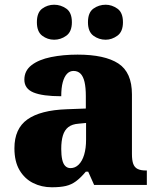

<svg xmlns="http://www.w3.org/2000/svg" viewBox="-20 -782 666 812"><path d="M199 10Q156 10 120 -8Q84 -26 62.5 -62.5Q41 -99 41 -155Q41 -238 96 -277Q151 -316 262 -320L343 -323V-375Q343 -412 337.5 -435.5Q332 -459 320.5 -470.5Q309 -482 291 -482Q275 -482 263.5 -470Q252 -458 245.5 -434.5Q239 -411 239 -375Q160 -375 121.5 -391Q83 -407 83 -445Q83 -483 113.5 -506.5Q144 -530 195.5 -540.5Q247 -551 308 -551Q423 -551 480.5 -513.5Q538 -476 538 -383V-131Q538 -104 543.5 -89Q549 -74 562 -67.5Q575 -61 597 -61H601V0H378L353 -56H343Q321 -30 301.5 -15.5Q282 -1 258.5 4.5Q235 10 199 10ZM278 -71Q298 -71 313 -86Q328 -101 336 -128Q344 -155 344 -191V-262L313 -259Q285 -257 269 -244.5Q253 -232 246 -209Q239 -186 239 -152Q239 -126 243 -107.5Q247 -89 256 -80Q265 -71 278 -71ZM427 -614Q398 -614 375 -631Q352 -648 352 -688Q352 -729 375 -745.5Q398 -762 427 -762Q453 -762 476.5 -745.5Q500 -729 500 -688Q500 -648 476.5 -631Q453 -614 427 -614ZM209 -614Q181 -614 158.5 -631Q136 -648 136 -688Q136 -729 158.5 -745.5Q181 -762 209 -762Q237 -762 260.5 -745.5Q284 -729 284 -688Q284 -648 260.5 -631Q237 -614 209 -614Z"/></svg>

Font: Noto Serif Kannada Black
Style: Regular
Weight: 900
Version: Version 2.003